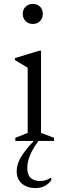

<svg xmlns="http://www.w3.org/2000/svg" viewBox="-20 -718 348 978"><path d="M147 -596Q125 -596 110.5 -610.5Q96 -625 96 -647Q96 -670 110.5 -684Q125 -698 147 -698Q170 -698 184 -684Q198 -670 198 -647Q198 -625 184 -610.5Q170 -596 147 -596ZM58 0V-16L121 -41V-373L56 -412V-422L181 -460H189V-41L255 -16V0H176Q119 76 119 138Q119 172 136 188Q153 204 184 204Q197 204 210.5 200.5Q224 197 238 188H241V200Q229 218 208.5 229Q188 240 160 240Q119 240 92 217.5Q65 195 65 155Q65 116 89 78.5Q113 41 152 0Z"/></svg>

Font: Spectral Light
Style: Regular
Weight: 300
Designer: Jean-Baptiste Levee
Foundry: Production Type
Version: Version 2.001